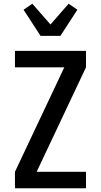

<svg xmlns="http://www.w3.org/2000/svg" viewBox="-20 -1007 540 1027"><path d="M60 0V-88L324 -647H60V-735H440V-647L176 -88H440V0ZM197 -815 106 -955 153 -987 250 -876 347 -987 394 -955 303 -815Z"/></svg>

Font: Iosevka Term Semibold
Style: Regular
Weight: 600
Monospace: yes
Designer: Belleve Invis
Foundry: Belleve Invis
Version: Version 31.4.0